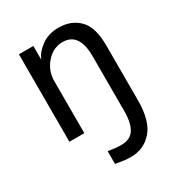

<svg xmlns="http://www.w3.org/2000/svg" viewBox="-187 -672 942 1023"><g transform="rotate(-30 284.0 -161.0)"><path d="M74.2 0V-538.1H163.1V-455.1H164.1Q178.7 -493.2 222.2 -524.4Q265.6 -555.7 327.1 -555.7Q404.3 -555.7 452.6 -507.3Q501 -459 501 -346.7V-8.8Q501 117.2 449.7 175.8Q398.4 234.4 319.3 234.4Q299.8 234.4 282.7 232.4Q265.6 230.5 248 227.5Q230.5 224.6 225.6 223.6V145.5Q275.4 153.3 305.7 153.3Q360.4 153.3 384.8 116.2Q409.2 79.1 409.2 2V-333Q409.2 -478.5 307.6 -478.5Q250 -478.5 208 -431.2Q166 -383.8 166 -318.4V0Z"/></g></svg>

Font: Gothic A1 Medium
Style: Regular
Weight: 500
Designer: HanYang I&C Co.,Ltd.
Foundry: HanYang I&C Co.,Ltd.
Version: Version 2.50